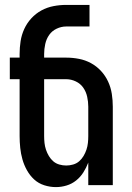

<svg xmlns="http://www.w3.org/2000/svg" viewBox="-20 -755 540 783"><path d="M208 8Q184 8 160.5 0.5Q137 -7 119.5 -23Q102 -39 90 -60.5Q78 -82 71.5 -105Q65 -128 62.5 -152Q60 -176 60 -200V-432H20V-520H60V-535Q60 -561 64 -587Q68 -613 79 -637Q90 -661 108 -680.5Q126 -700 149 -712.5Q172 -725 198 -730Q224 -735 250 -735H345V-647H250Q230 -647 211 -638Q192 -629 180.5 -612.5Q169 -596 164.5 -575.5Q160 -555 160 -535V-520H250Q276 -520 302 -515Q328 -510 351 -497.5Q374 -485 392 -465.5Q410 -446 421 -422Q432 -398 436 -372Q440 -346 440 -320V0H340V-92Q332 -71 320 -52Q308 -33 290.5 -19Q273 -5 251.5 1.5Q230 8 208 8ZM250 -80Q264 -80 278 -84Q292 -88 302.5 -97Q313 -106 320.5 -118.5Q328 -131 332.5 -144.5Q337 -158 338.5 -172Q340 -186 340 -200V-320Q340 -340 335.5 -360.5Q331 -381 319.5 -397.5Q308 -414 289 -423Q270 -432 250 -432H160V-200Q160 -186 161.5 -172Q163 -158 167.5 -144.5Q172 -131 179.5 -118.5Q187 -106 197.5 -97Q208 -88 222 -84Q236 -80 250 -80Z"/></svg>

Font: Iosevka Term Curly Semibold
Style: Regular
Weight: 600
Designer: Belleve Invis
Foundry: Belleve Invis
Version: Version 32.3.0